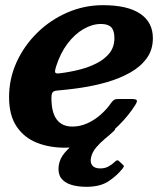

<svg xmlns="http://www.w3.org/2000/svg" viewBox="-20 -555 635 741"><path d="M313.5 166Q367 166 399.5 144.2Q432 122.5 453.5 95Q457.5 89.5 458 87Q458.5 84.5 454.5 81L438.5 66Q432.5 60 423 69.5Q413 79.5 399.2 87.2Q385.5 95 367 95Q345 95 336 83.2Q327 71.5 331.5 52.5Q336 32 351.2 14Q366.5 -4 385.2 -19.5Q404 -35 418 -48Q425.5 -55 425 -60Q424.5 -65 417.5 -72.5Q415 -76 405.5 -78.2Q396 -80.5 386.5 -75Q363.5 -61.5 334.2 -44.8Q305 -28 277 -8.2Q249 11.5 229.5 34.8Q210 58 206.5 85Q203 114 215.5 131.8Q228 149.5 253.8 157.8Q279.5 166 313.5 166ZM15 -180Q15 -110 44 -67Q73 -24 121.5 -4.5Q170 15 230 15Q297 15 348.5 -9.2Q400 -33.5 438.2 -71.2Q476.5 -109 502.5 -150.5Q511 -164 507.5 -168.5Q504 -173 485.5 -173H440Q426 -173 421 -170Q416 -167 410.5 -160Q392.5 -133.5 368.5 -112.5Q344.5 -91.5 316.8 -79Q289 -66.5 259.5 -66.5Q219.5 -66.5 199 -93.8Q178.5 -121 178.5 -176.5Q178.5 -192 182.8 -198.2Q187 -204.5 200.5 -205.5Q243.5 -209 293.8 -216.5Q344 -224 392.8 -238Q441.5 -252 481.8 -274.5Q522 -297 546 -329.8Q570 -362.5 570 -407.5Q570 -469 521.2 -502Q472.5 -535 377 -535Q305.5 -535 240.2 -506.8Q175 -478.5 124.2 -429Q73.5 -379.5 44.2 -315.5Q15 -251.5 15 -180ZM210 -272Q195 -270 193 -275.8Q191 -281.5 196 -297Q212.5 -349.5 240.5 -386.5Q268.5 -423.5 302.5 -443Q336.5 -462.5 369.5 -462.5Q397 -462.5 409.2 -449.8Q421.5 -437 421.5 -408Q421.5 -374 402.8 -350.2Q384 -326.5 353 -310.8Q322 -295 284.8 -285.8Q247.5 -276.5 210 -272Z"/></svg>

Font: Besley
Style: Bold Italic
Weight: 700
Italic angle: -13°
Designer: Owen Earl
Foundry: indestructible type*
Version: Version 2.001